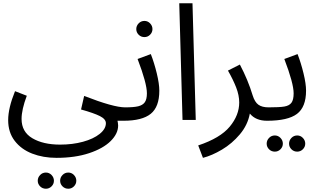

<svg xmlns="http://www.w3.org/2000/svg" viewBox="-20 -734 1953 1175"><path d="M72 -176 144 -148Q112 -63 112 -6Q112 73 178 112Q244 151 348 151Q424 151 488 133.5Q552 116 590 85.5Q628 55 628 20Q628 -5 591.5 -23.5Q555 -42 476 -64L495 -147Q674 -77 746 -77Q766 -77 776 -66Q786 -55 786 -38Q786 -21 771.5 -8Q757 5 736 5H699Q700 10 701.5 18Q703 26 703 34Q703 84 657 129.5Q611 175 525 203.5Q439 232 326 232Q244 232 177 206Q110 180 70 128Q30 76 30 1Q30 -73 72 -176ZM211 372Q211 352 225.5 337Q240 322 261 322Q281 322 295.5 337Q310 352 310 372Q310 392 295.5 406.5Q281 421 261 421Q240 421 225.5 406.5Q211 392 211 372ZM348 372Q348 352 362.5 337Q377 322 398 322Q418 322 432.5 337Q447 352 447 372Q447 392 432.5 406.5Q418 421 398 421Q377 421 362.5 406.5Q348 392 348 372Z M746 -77Q798 -77 825.5 -83.5Q853 -90 866 -108Q879 -126 879 -163Q879 -224 822 -373L903 -403Q924 -349 939.5 -285Q955 -221 955 -179Q955 -80 902.5 -37.5Q850 5 736 5ZM814 -556Q814 -576 828.5 -591Q843 -606 864 -606Q884 -606 898.5 -591Q913 -576 913 -556Q913 -536 898.5 -521.5Q884 -507 864 -507Q843 -507 828.5 -521.5Q814 -536 814 -556Z M1077 -714H1158L1178 0H1097Z M1664 -38Q1664 -21 1649.5 -8Q1635 5 1614 5Q1545 5 1509 -39Q1496 31 1448 88Q1400 145 1338.5 181.5Q1277 218 1222 232L1193 156Q1328 111 1386 41Q1444 -29 1444 -107Q1444 -151 1425 -199.5Q1406 -248 1375 -302L1448 -339Q1498 -244 1526 -151Q1539 -109 1561.5 -93Q1584 -77 1624 -77Q1644 -77 1654 -66Q1664 -55 1664 -38Z M1624 -77Q1690 -77 1720 -82Q1750 -87 1763.5 -105Q1777 -123 1777 -163Q1777 -224 1720 -373L1801 -403Q1822 -349 1837.5 -285Q1853 -221 1853 -179Q1853 -79 1797.5 -37Q1742 5 1614 5ZM1612 145Q1612 125 1626.5 110Q1641 95 1662 95Q1682 95 1696.5 110Q1711 125 1711 145Q1711 165 1696.5 179.5Q1682 194 1662 194Q1641 194 1626.5 179.5Q1612 165 1612 145ZM1749 145Q1749 125 1763.5 110Q1778 95 1799 95Q1819 95 1833.5 110Q1848 125 1848 145Q1848 165 1833.5 179.5Q1819 194 1799 194Q1778 194 1763.5 179.5Q1749 165 1749 145Z"/></svg>

Font: Noto Sans Arabic
Style: Regular
Weight: 400
Designer: Nadine Chahine
Foundry: Monotype Imaging Inc.
Version: Version 1.001